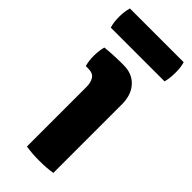

<svg xmlns="http://www.w3.org/2000/svg" viewBox="-246 -720 766 766"><g transform="rotate(45 136.5 -337.0)"><path d="M233.5 0Q200.5 5.5 159 5.5Q118.5 5.5 84.5 0V-336Q84.5 -361 74.2 -377Q64 -393 37.5 -393H23.5Q17 -417.5 17 -443.5Q17 -456 18.5 -470.2Q20 -484.5 23.5 -497.5Q45.5 -500 68.8 -501.2Q92 -502.5 107.5 -502.5H128.5Q176.5 -502.5 205 -471.2Q233.5 -440 233.5 -387ZM-14.5 -572Q-18.5 -586.5 -20 -598.5Q-21.5 -610.5 -21.5 -626Q-21.5 -640.5 -20 -652.8Q-18.5 -665 -14.5 -680H289Q293 -665 294.2 -654.2Q295.5 -643.5 295.5 -627.5Q295.5 -596.5 289 -572Z"/></g></svg>

Font: Signika Negative
Style: Bold
Weight: 700
Designer: Anna Giedry
Foundry: Anna Giedry
Version: Version 2.001